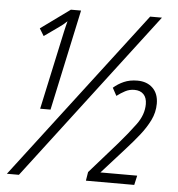

<svg xmlns="http://www.w3.org/2000/svg" viewBox="-52 -763 752 811"><g transform="rotate(5 324.5 -357.0)"><path d="M7 0 552 -714H602L58 0ZM195 -619Q198 -632 200.5 -642.5Q203 -653 206 -664Q188 -647 173 -637L111 -593L92 -624L216 -714H259L167 -286H123ZM342 0 348 -37 465 -170Q504 -215 535 -257Q566 -299 566 -344Q566 -371 552 -385.5Q538 -400 513 -400Q492 -400 474 -390.5Q456 -381 439 -368L421 -401Q440 -418 465 -429Q490 -440 522 -440Q563 -440 587.5 -416Q612 -392 612 -350Q612 -313 595.5 -279.5Q579 -246 553.5 -214Q528 -182 499 -150L400 -40H556L547 0Z"/></g></svg>

Font: Noto Sans ExtraCondensed Light
Style: Italic
Weight: 300
Width: 2
Italic angle: -12°
Designer: Monotype Design Team
Foundry: Monotype Imaging Inc.
Version: Version 2.013; ttfautohint (v1.8.4.7-5d5b)